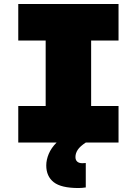

<svg xmlns="http://www.w3.org/2000/svg" viewBox="-20 -718 690 967"><path d="M72 -184H210V-514H72V-698H577V-514H439V-184H577V0H412Q383 19 371.5 36.5Q360 54 360 73Q360 88 369 96Q378 104 395 104Q407 104 412 103V226Q393 229 375 229Q288 229 250.5 199.5Q213 170 213 115Q213 87 225.5 57Q238 27 265 0H72Z"/></svg>

Font: Azeret Mono Black
Style: Regular
Weight: 900
Designer: Martin Vácha
Foundry: Displaay
Version: Version 1.000; Glyphs 3.0.3, build 3074